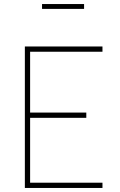

<svg xmlns="http://www.w3.org/2000/svg" viewBox="-20 -930 595 950"><path d="M188 -910H396V-886H188ZM103 -700H487V-674H129V-373H407V-347H129V-26H487V0H103Z"/></svg>

Font: Haskoy Thin
Style: Regular
Weight: 100
Designer: Ertekin Erdin
Foundry: Ertekin Erdin
Version: Version 2.000; ttfautohint (v1.8.4.7-5d5b)